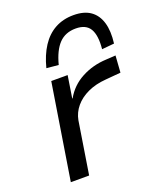

<svg xmlns="http://www.w3.org/2000/svg" viewBox="-141 -848 777 936"><g transform="rotate(-20 247.5 -380.5)"><path d="M63 0 142 -496H227L209 -381H211Q243 -438 301.5 -469Q360 -500 430 -503L479 -506L473 -419L393 -412Q341 -408 300 -389Q259 -370 233.5 -339.5Q208 -309 201 -271L158 0ZM203 -557 141 -563Q157 -626 186 -670.5Q215 -715 257 -738Q299 -761 353 -761Q408 -761 441 -737.5Q474 -714 487 -670Q500 -626 492 -563L428 -557Q435 -627 414.5 -661.5Q394 -696 341 -696Q287 -696 254 -661.5Q221 -627 203 -557Z"/></g></svg>

Font: Nunito Sans 7pt SemiExpanded
Style: Italic
Weight: 400
Width: 6
Italic angle: -9°
Designer: Vernon Adams
Foundry: Vernon Adams
Version: Version 3.101;gftools[0.9.27]